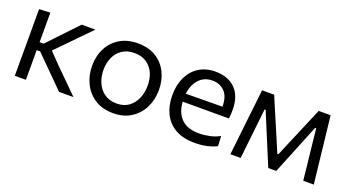

<svg xmlns="http://www.w3.org/2000/svg" viewBox="-44 -920 2437 1343"><g transform="rotate(20 1175.0 -248.5)"><path d="M78.5 0V-496L161 -499.5V-280H191.5L263.5 -356.5Q296.5 -391 330 -426.5Q363 -461.5 396 -496H498Q455 -452.5 412.5 -409Q370 -365.5 328 -322L261.5 -254.5L338.5 -175Q382.5 -131.5 427 -87.5Q471.5 -43.5 515 0H407.5Q373.5 -34 339.5 -68Q305.5 -102 272 -135.5L186.5 -221H161V0Z M813 11Q731.5 11 675.5 -25.8Q619.5 -62.5 591 -122Q562.5 -181.5 562.5 -251Q562.5 -325.5 592.8 -383.5Q623 -441.5 678.8 -474.8Q734.5 -508 811.5 -508Q891 -508 946.2 -474Q1001.5 -440 1030.8 -381.8Q1060 -323.5 1060 -251Q1060 -177.5 1030 -118Q1000 -58.5 944.8 -23.8Q889.5 11 813 11ZM813 -61Q867.5 -61 903.5 -88Q939.5 -115 957.5 -158.5Q975.5 -202 975.5 -251Q975.5 -335 931.5 -385.5Q887.5 -436 812.5 -436Q758.5 -436 721.5 -411.2Q684.5 -386.5 665.8 -344.8Q647 -303 647 -251Q647 -202 665.2 -158.5Q683.5 -115 720.5 -88Q757.5 -61 813 -61Z M1420 11Q1331 11 1273.5 -23Q1216 -57 1188 -116Q1160 -175 1160 -251Q1160 -326 1187.5 -384Q1215 -442 1266.5 -474.8Q1318 -507.5 1389.5 -507.5Q1483.5 -507.5 1537.8 -453Q1592 -398.5 1592 -294.5Q1592 -258 1588 -231.5H1244Q1248.5 -152.5 1293.5 -107Q1338.5 -61.5 1428 -61.5Q1463 -61.5 1503.5 -70Q1544 -78.5 1579 -98L1582.5 -23.5Q1554 -8 1512 1.5Q1470 11 1420 11ZM1390.5 -441.5Q1329 -441.5 1290.8 -399.8Q1252.5 -358 1245.5 -291L1517 -293.5Q1517 -295 1517 -297.5Q1517 -368 1482 -404.8Q1447 -441.5 1390.5 -441.5Z M1683 0Q1689 -54.5 1695 -107Q1700.5 -159 1706.5 -210.5L1714 -278.5Q1720 -333 1726.5 -387.5Q1732.5 -442 1738.5 -496H1828.5Q1849 -447.5 1869.8 -398.8Q1890.5 -350 1911 -302.5L1991 -114.5H1998.5L2078 -302.5Q2098.5 -351 2119 -399.5Q2139.5 -448 2160 -496H2248.5Q2254.5 -443 2260.8 -387.5Q2267 -332 2273 -278L2280.5 -209.5Q2286 -159.5 2292 -106.5Q2298 -53.5 2304 0H2225.5Q2219.5 -57 2213.2 -115.2Q2207 -173.5 2200.5 -230.5L2185 -376.5H2177.5L2114 -220.5Q2091.5 -165.5 2069.5 -110.5Q2047 -55.5 2024.5 0H1965Q1919 -110.5 1874 -219L1808.5 -376.5H1801L1785 -232Q1778.5 -174 1772.2 -116Q1766 -58 1759.5 0Z"/></g></svg>

Font: Heraclito
Style: Regular
Weight: 400
Designer: Kostas Bartsokas (font) & Cristiano Sobral (main changes)
Foundry: Kostas Bartsokas (font) & Cristiano Sobral (main changes)
Version: Version 1.00;July 8, 2020;FontCreator 13.0.0.2655 64-bit